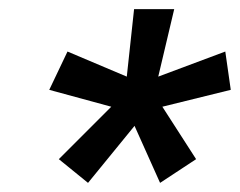

<svg xmlns="http://www.w3.org/2000/svg" viewBox="-20 -688 526 421"><path d="M173 -287 109 -339 224 -454 88 -491 128 -575 258 -520 274 -668H362L327 -520L474 -575L486 -491L336 -454L410 -339L331 -287L275 -412Z"/></svg>

Font: Gantari SemiBold
Style: Italic
Weight: 600
Italic angle: -10°
Designer: Anugrah Pasau
Foundry: Lafontype
Version: Version 1.000